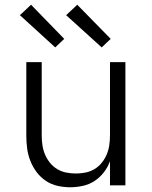

<svg xmlns="http://www.w3.org/2000/svg" viewBox="-20 -782 640 810"><path d="M276 8Q249 8 222.5 2Q196 -4 173.5 -19Q151 -34 134.5 -56Q118 -78 108 -103.5Q98 -129 94.5 -156Q91 -183 91 -210V-520H156V-210Q156 -190 159 -169.5Q162 -149 170 -130Q178 -111 191 -95Q204 -79 221.5 -68.5Q239 -58 259.5 -54Q280 -50 300 -50Q320 -50 340.5 -54Q361 -58 378.5 -68.5Q396 -79 409 -95Q422 -111 430 -130Q438 -149 441 -169.5Q444 -190 444 -210V-520H509V0H444V-102Q435 -77 418.5 -55.5Q402 -34 379.5 -19Q357 -4 330 2Q303 8 276 8ZM409 -582 259 -718 306 -762 447 -618ZM213 -582 64 -718 111 -762 251 -618Z"/></svg>

Font: Iosevka Light Extended
Style: Regular
Weight: 300
Width: 7
Monospace: yes
Designer: Belleve Invis
Foundry: Belleve Invis
Version: Version 32.5.0; ttfautohint (v1.8.4)